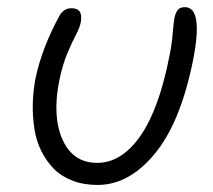

<svg xmlns="http://www.w3.org/2000/svg" viewBox="-20 -547 599 539"><path d="M253.9 -27.8Q214.8 -27.8 183.6 -39.8Q152.3 -51.8 131.3 -73Q110.4 -94.2 96.2 -122.6Q82 -150.9 76.7 -184.8Q71.3 -218.8 72 -255.1Q72.8 -291.5 80.1 -329.1Q98.1 -413.1 147 -502.9Q158.7 -523.9 181.2 -523.9Q213.4 -523.9 207 -485.8Q204.1 -469.7 193.4 -449.7Q182.6 -429.7 168.9 -397Q155.3 -364.3 146 -318.8Q126.5 -219.2 155.8 -154.5Q185.1 -89.8 252.9 -89.8Q321.3 -89.8 374 -165.3Q426.8 -240.7 456.1 -392.1Q462.4 -422.9 464.8 -453.6Q467.3 -484.4 470.2 -499Q473.6 -513.2 480 -520Q486.3 -526.9 499 -526.9Q551.3 -526.9 522 -377.9Q486.8 -203.1 414.6 -115.5Q342.3 -27.8 253.9 -27.8Z"/></svg>

Font: Shantell Sans Bouncy
Style: Italic
Weight: 300
Italic angle: -11.31°
Designer: Stephen Nixon, Anya Danilova, Shantell Martin
Foundry: Arrow Type
Version: Version 1.006;[9816181b4]